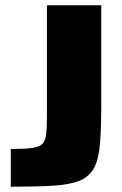

<svg xmlns="http://www.w3.org/2000/svg" viewBox="-20 -708 463 728"><path d="M21 0V-143Q71 -143 99 -146.5Q127 -150 139.5 -161.5Q152 -173 155 -198Q158 -223 158 -268V-688H364V-319Q364 -227 359.5 -167.5Q355 -108 338 -74Q321 -40 284 -24Q247 -8 183.5 -4Q120 0 21 0Z"/></svg>

Font: Saira ExtraBold
Style: Regular
Weight: 800
Designer: Hector Gatti with collaboration of the Omnibus-Type team
Foundry: Omnibus-Type
Version: Version 1.100; ttfautohint (v1.8.3)